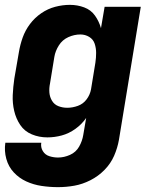

<svg xmlns="http://www.w3.org/2000/svg" viewBox="-29 -558 625 791"><path d="M210 213Q244 213 277.5 207Q311 201 343.5 184.5Q376 168 401.5 142Q427 116 441 84Q455 52 461 18L551 -530H402L387 -442Q379 -470 362.5 -493.5Q346 -517 318 -527.5Q290 -538 259 -538Q229 -538 198.5 -530Q168 -522 141 -503.5Q114 -485 94.5 -459Q75 -433 64.5 -403.5Q54 -374 49 -344L30 -234Q25 -200 23.5 -166.5Q22 -133 29.5 -101Q37 -69 54.5 -43Q72 -17 102 -4.5Q132 8 166 8Q196 8 225.5 0Q255 -8 281.5 -27Q308 -46 326 -72L314 -2Q310 23 297 46Q284 69 259.5 80Q235 91 210 91Q192 91 174.5 85.5Q157 80 147.5 64.5Q138 49 141 30H-7Q-12 64 -3 96.5Q6 129 28 152.5Q50 176 79.5 189.5Q109 203 142.5 208Q176 213 210 213ZM248 -114Q229 -114 212 -120.5Q195 -127 185.5 -142.5Q176 -158 174.5 -176.5Q173 -195 177 -214L195 -324Q199 -348 213.5 -371Q228 -394 252.5 -405Q277 -416 302 -416Q322 -416 338.5 -406Q355 -396 361 -378Q367 -360 367 -340Q367 -320 364 -300L346 -190Q342 -168 328 -149Q314 -130 292 -122Q270 -114 248 -114Z"/></svg>

Font: Iosevka Sparkle Heavy
Style: Italic
Weight: 900
Italic angle: -9°
Designer: Belleve Invis
Foundry: Belleve Invis
Version: Version 4.5.0; ttfautohint (v1.8.3)